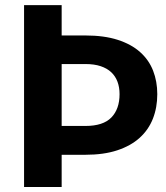

<svg xmlns="http://www.w3.org/2000/svg" viewBox="-20 -746 663 766"><path d="M321 -243.5Q391.5 -243.5 424.2 -277.2Q457 -311 457 -370.5Q457 -397.5 448.8 -419.8Q440.5 -442 423.8 -457.8Q407 -473.5 381.5 -482Q356 -490.5 321 -490.5H226V-243.5ZM321 -604.5Q395.5 -604.5 449.8 -587Q504 -569.5 539 -538.2Q574 -507 590.8 -464Q607.5 -421 607.5 -370.5Q607.5 -317 590 -272.5Q572.5 -228 537 -196Q501.5 -164 447.5 -146.2Q393.5 -128.5 321 -128.5H226V0H76V-725.5H226V-604.5Z"/></svg>

Font: LatoLatin Heavy
Style: Regular
Weight: 800
Designer: Lukasz Dziedzic with Adam Twardoch and Botio Nikoltchev
Foundry: tyPoland Lukasz Dziedzic
Version: Version 2.015; 2015-08-06; http://www.latofonts.com/